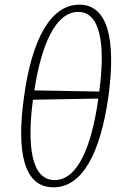

<svg xmlns="http://www.w3.org/2000/svg" viewBox="-20 -792 517 822"><path d="M209 10C333 10 410 -137 444 -378C477 -620 443 -772 320 -772C195 -772 116 -620 83 -379C49 -137 83 10 209 10ZM405 -400 127 -405C157 -601 218 -741 315 -741C410 -741 432 -602 405 -400ZM214 -21C115 -21 95 -164 121 -365L401 -370C372 -163 312 -21 214 -21Z"/></svg>

Font: Noto Serif Condensed ExtraLight
Style: Italic
Weight: 200
Width: 3
Italic angle: -12°
Designer: Monotype Design Team
Foundry: Monotype Imaging Inc.
Version: Version 2.013